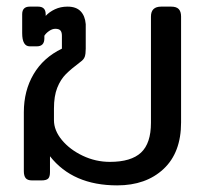

<svg xmlns="http://www.w3.org/2000/svg" viewBox="-20 -545 634 580"><path d="M131 -73V-25Q131 -11 125.5 -5.5Q120 0 105 0H77Q63 0 57.5 -7Q52 -14 52 -28V-206Q52 -271 81.5 -321Q111 -371 167 -398V-437Q167 -448 162.5 -453Q158 -458 147 -458Q138 -458 128.5 -451.5Q119 -445 114 -437V-429Q114 -405 91 -405H70Q47 -405 47 -445V-502Q47 -525 70 -525H95Q118 -525 118 -502V-497Q129 -509 146 -517Q163 -525 184 -525Q210 -525 223.5 -511Q237 -497 239 -472V-398Q239 -382 236 -373.5Q233 -365 223 -358Q195 -337 179 -321Q163 -305 153 -280Q143 -255 143 -217V-182Q143 -151 167 -122Q191 -93 230 -74.5Q269 -56 312 -56Q376 -56 406 -84Q436 -112 436 -174V-495Q436 -525 467 -525H497Q513 -525 520 -517.5Q527 -510 527 -495V-175Q527 -84 474 -34.5Q421 15 334 15Q200 15 131 -73Z"/></svg>

Font: Mitr Light
Style: Regular
Weight: 300
Designer: Thanarat Vachiruckul
Foundry: Cadson Demak
Version: Version 1.003